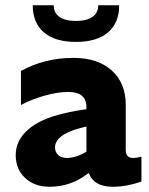

<svg xmlns="http://www.w3.org/2000/svg" viewBox="-20 -703 570 733"><path d="M319 -43Q252 10 170 10Q112 10 76 -23.5Q40 -57 40 -111Q40 -167 87.5 -208.5Q135 -250 224 -270Q270 -281 310 -286V-294Q310 -352 240 -352Q200 -352 149 -337.5Q98 -323 60 -302V-432Q150 -482 260 -482Q353 -482 406.5 -434Q460 -386 460 -303V-132Q460 -100 487 -100Q503 -100 520 -105V-10Q499 -2 469.5 4Q440 10 410 10Q338 10 319 -43ZM235 -100Q271 -100 310 -124V-220Q271 -211 247 -201Q220 -190 205 -174.5Q190 -159 190 -141Q190 -122 202.5 -111Q215 -100 235 -100ZM270 -543Q190 -543 147.5 -579.5Q105 -616 105 -683H185Q185 -654 207 -638.5Q229 -623 270 -623Q311 -623 333 -638.5Q355 -654 355 -683H435Q435 -616 392.5 -579.5Q350 -543 270 -543Z"/></svg>

Font: Madhuban Bold
Style: Regular
Weight: 700
Designer: jaikishan Patel
Foundry: MagicType
Version: Version 1.000